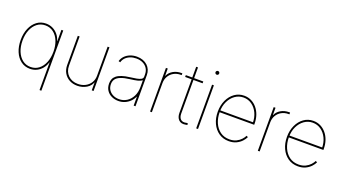

<svg xmlns="http://www.w3.org/2000/svg" viewBox="-66 -1368 3978 2227"><g transform="rotate(20 1922.5 -254.0)"><path d="M483.4 204.1H460.9V-136.7H458.5Q445.3 -92.3 418 -59.1Q390.6 -25.9 353 -7.6Q315.4 10.7 270 10.7Q206.1 10.7 158 -25.4Q109.9 -61.5 83.3 -124.8Q56.6 -188 56.6 -268.6Q56.6 -348.6 83.5 -411.6Q110.4 -474.6 158.4 -510.7Q206.5 -546.9 270 -546.9Q314.9 -546.9 352.8 -528.6Q390.6 -510.3 418.2 -477.1Q445.8 -443.8 458.5 -399.4H460.9V-539.1H483.4ZM270 -11.7Q328.6 -11.7 371.3 -45.2Q414.1 -78.6 437.5 -136.5Q460.9 -194.3 460.9 -268.6Q460.9 -342.3 437.5 -400.1Q414.1 -458 371.1 -491.2Q328.1 -524.4 270 -524.4Q212.9 -524.4 169.7 -491.2Q126.5 -458 102.8 -400.1Q79.1 -342.3 79.1 -268.6Q79.1 -194.3 102.8 -136.5Q126.5 -78.6 169.4 -45.2Q212.4 -11.7 270 -11.7Z M853.5 7.8Q797.9 7.8 754.9 -15.9Q711.9 -39.6 687.5 -81.8Q663.1 -124 663.1 -179.7V-539.1H685.5V-179.7Q685.5 -105.5 732.4 -60.1Q779.3 -14.6 853.5 -14.6Q904.3 -14.6 944.6 -35.9Q984.9 -57.1 1008.1 -94.5Q1031.2 -131.8 1031.2 -179.7V-539.1H1053.7V0H1031.2V-117.2H1037.1Q1019.5 -54.7 967.8 -23.4Q916 7.8 853.5 7.8Z M1361.8 10.7Q1316.9 10.7 1278.3 -7.1Q1239.7 -24.9 1216.3 -59.8Q1192.9 -94.7 1192.9 -145Q1192.9 -173.3 1202.4 -197.8Q1211.9 -222.2 1234.9 -241.2Q1257.8 -260.3 1298.3 -274.2Q1338.9 -288.1 1400.9 -295.4Q1440.4 -300.3 1474.4 -306.4Q1508.3 -312.5 1528.6 -324Q1548.8 -335.4 1548.8 -356.9V-384.8Q1548.8 -426.8 1529.3 -458Q1509.8 -489.3 1474.4 -506.8Q1439 -524.4 1392.1 -524.4Q1352.1 -524.4 1318.4 -511.5Q1284.7 -498.5 1261.7 -474.9Q1238.8 -451.2 1230 -418.5L1208 -425.3Q1218.3 -461.9 1244.6 -489.3Q1271 -516.6 1309.3 -531.7Q1347.7 -546.9 1392.1 -546.9Q1433.1 -546.9 1466.3 -534.7Q1499.5 -522.5 1522.9 -500.5Q1546.4 -478.5 1558.8 -449Q1571.3 -419.4 1571.3 -384.8V0H1548.8V-109.4H1546.4Q1530.3 -73.2 1502.7 -46.4Q1475.1 -19.5 1439.2 -4.4Q1403.3 10.7 1361.8 10.7ZM1361.8 -11.7Q1413.6 -11.7 1456.1 -38.3Q1498.5 -64.9 1523.7 -114Q1548.8 -163.1 1548.8 -229V-312.5Q1538.6 -304.7 1524.7 -298.6Q1510.7 -292.5 1493.4 -288.1Q1476.1 -283.7 1454.3 -280.3Q1432.6 -276.9 1407.7 -273.9Q1335 -265.1 1293 -248Q1251 -231 1233.2 -205.6Q1215.3 -180.2 1215.3 -145Q1215.3 -104 1234.9 -74.2Q1254.4 -44.4 1287.6 -28.1Q1320.8 -11.7 1361.8 -11.7Z M1751 0V-539.1H1773.4V-450.2H1775.9Q1794.9 -493.7 1839.1 -519.3Q1883.3 -544.9 1939.5 -544.9Q1943.8 -544.9 1945.3 -544.9Q1946.8 -544.9 1951.2 -544.9V-522.5Q1948.7 -522.5 1946.3 -522.5Q1943.8 -522.5 1939.5 -522.5Q1891.6 -522.5 1854 -501.2Q1816.4 -480 1794.9 -443.1Q1773.4 -406.2 1773.4 -358.4V0Z M2211.9 -539.1V-516.6H1996.1V-539.1ZM2076.2 -671.4H2098.6V-102.5Q2098.6 -56.2 2121.8 -33.9Q2145 -11.7 2186 -20Q2191.4 -21 2197 -22Q2202.6 -22.9 2207.5 -23.4L2211.9 -1.5Q2206.5 -1 2200.7 0Q2194.8 1 2189.5 2Q2136.2 12.2 2106.2 -17.8Q2076.2 -47.9 2076.2 -102.5Z M2320.3 0V-539.1H2342.8V0ZM2331.1 -666Q2321.8 -666 2314.9 -672.6Q2308.1 -679.2 2308.1 -689Q2308.1 -698.7 2314.9 -705.3Q2321.8 -711.9 2331.1 -711.9Q2340.8 -711.9 2347.4 -705.3Q2354 -698.7 2354 -689Q2354 -679.7 2347.4 -672.9Q2340.8 -666 2331.1 -666Z M2724.1 10.7Q2653.8 10.7 2600.8 -25.9Q2547.9 -62.5 2518.6 -125.7Q2489.3 -189 2489.3 -268.6Q2489.3 -347.7 2518.8 -410.9Q2548.3 -474.1 2599.6 -510.5Q2650.9 -546.9 2715.8 -546.9Q2764.2 -546.9 2804.7 -526.9Q2845.2 -506.8 2875.2 -470.9Q2905.3 -435.1 2921.9 -386.7Q2938.5 -338.4 2938.5 -281.7V-269H2501V-291.5H2925.8L2916 -283.2Q2916 -351.1 2889.9 -405.8Q2863.8 -460.4 2818.6 -492.4Q2773.4 -524.4 2715.8 -524.4Q2658.7 -524.4 2612.3 -491.5Q2565.9 -458.5 2538.8 -401.9Q2511.7 -345.2 2511.7 -273.4V-270.5Q2511.7 -199.2 2537.1 -140.4Q2562.5 -81.5 2610.1 -46.6Q2657.7 -11.7 2724.1 -11.7Q2773.4 -11.7 2808.6 -29.3Q2843.8 -46.9 2866.5 -72Q2889.2 -97.2 2899.4 -119.1L2918.9 -109.4Q2906.7 -82.5 2880.9 -54.7Q2855 -26.9 2815.9 -8.1Q2776.9 10.7 2724.1 10.7Z M3081.1 0V-539.1H3103.5V-450.2H3106Q3125 -493.7 3169.2 -519.3Q3213.4 -544.9 3269.5 -544.9Q3273.9 -544.9 3275.4 -544.9Q3276.9 -544.9 3281.2 -544.9V-522.5Q3278.8 -522.5 3276.4 -522.5Q3273.9 -522.5 3269.5 -522.5Q3221.7 -522.5 3184.1 -501.2Q3146.5 -480 3125 -443.1Q3103.5 -406.2 3103.5 -358.4V0Z M3578.1 10.7Q3507.8 10.7 3454.8 -25.9Q3401.9 -62.5 3372.6 -125.7Q3343.3 -189 3343.3 -268.6Q3343.3 -347.7 3372.8 -410.9Q3402.3 -474.1 3453.6 -510.5Q3504.9 -546.9 3569.8 -546.9Q3618.2 -546.9 3658.7 -526.9Q3699.2 -506.8 3729.2 -470.9Q3759.3 -435.1 3775.9 -386.7Q3792.5 -338.4 3792.5 -281.7V-269H3355V-291.5H3779.8L3770 -283.2Q3770 -351.1 3743.9 -405.8Q3717.8 -460.4 3672.6 -492.4Q3627.4 -524.4 3569.8 -524.4Q3512.7 -524.4 3466.3 -491.5Q3419.9 -458.5 3392.8 -401.9Q3365.7 -345.2 3365.7 -273.4V-270.5Q3365.7 -199.2 3391.1 -140.4Q3416.5 -81.5 3464.1 -46.6Q3511.7 -11.7 3578.1 -11.7Q3627.4 -11.7 3662.6 -29.3Q3697.8 -46.9 3720.5 -72Q3743.2 -97.2 3753.4 -119.1L3772.9 -109.4Q3760.7 -82.5 3734.9 -54.7Q3709 -26.9 3669.9 -8.1Q3630.9 10.7 3578.1 10.7Z"/></g></svg>

Font: Inter 18pt Thin
Style: Regular
Weight: 250
Designer: Rasmus Andersson
Foundry: rsms
Version: Version 4.001;git-66647c0bb